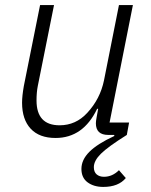

<svg xmlns="http://www.w3.org/2000/svg" viewBox="-20 -532 597 757"><path d="M138 -512H193L129 -193Q124 -168 124 -136Q124 -38 215 -38Q279 -38 324 -87Q375 -142 390 -215L449 -512H504L412 -49H489L480 0Q405 47 377.5 74.5Q350 102 350 127Q350 146 361 155.5Q372 165 390 165Q423 165 449 139L476 170Q447 205 387 205Q350 205 325.5 187Q301 169 301 134Q301 98 332.5 66.5Q364 35 431 4L430 0H407Q358 0 358 -46Q358 -54 361 -70L367 -103H363Q308 12 199 12Q135 12 101 -24.5Q67 -61 67 -127Q67 -153 74 -193Z"/></svg>

Font: IBM Plex Sans Light
Style: Italic
Weight: 300
Italic angle: -11.31°
Designer: Mike Abbink, Paul van der Laan, Pieter van Rosmalen
Foundry: Bold Monday
Version: Version 3.0